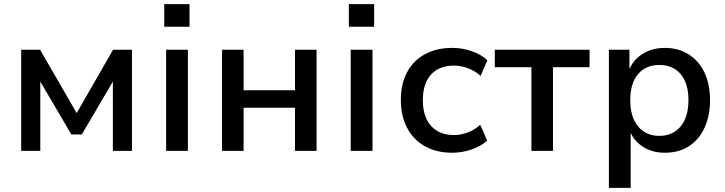

<svg xmlns="http://www.w3.org/2000/svg" viewBox="-20 -734 3529 934"><path d="M83 0V-492H175L353 -184L530 -492H622V0H529V-361H543L378 -80H327L162 -361H176V0Z M779 -604V-714H902V-604ZM788 0V-492H894V0Z M1060 0V-492H1165V-295H1415V-492H1520V0H1415V-210H1165V0Z M1677 -604V-714H1800V-604ZM1686 0V-492H1792V0Z M2180 9Q2103 9 2047 -22.5Q1991 -54 1960.5 -112Q1930 -170 1930 -248Q1930 -326 1960.5 -383Q1991 -440 2047.5 -470.5Q2104 -501 2180 -501Q2229 -501 2275 -485Q2321 -469 2351 -441L2318 -365Q2290 -390 2255.5 -402.5Q2221 -415 2189 -415Q2117 -415 2077 -371.5Q2037 -328 2037 -247Q2037 -166 2077 -121.5Q2117 -77 2189 -77Q2221 -77 2255 -89.5Q2289 -102 2316 -127L2350 -50Q2321 -23 2274.5 -7Q2228 9 2180 9Z M2565 0V-407H2387V-492H2848V-407H2670V0Z M2942 180V-492H3042V-385H3037Q3056 -439 3103 -470Q3150 -501 3214 -501Q3280 -501 3330 -469.5Q3380 -438 3407 -381Q3434 -324 3434 -246Q3434 -170 3407 -112Q3380 -54 3331 -22.5Q3282 9 3214 9Q3151 9 3105.5 -21.5Q3060 -52 3042 -102H3048V180ZM3187 -73Q3252 -73 3290.5 -118.5Q3329 -164 3329 -247Q3329 -329 3291 -373.5Q3253 -418 3187 -418Q3122 -418 3084 -373.5Q3046 -329 3046 -247Q3046 -164 3084.5 -118.5Q3123 -73 3187 -73Z"/></svg>

Font: NunitoSans_10ptSemiBold
Style: Regular
Weight: 600
Designer: Vernon Adams
Foundry: Vernon Adams
Version: Version 3.101;gftools[0.9.27]